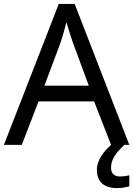

<svg xmlns="http://www.w3.org/2000/svg" viewBox="-20 -737 679 977"><path d="M545 0H546C510 30 473 78 473 126C473 185 505 220 576 220C602 220 619 216 638 211V155C627 157 612 161 590 161C562 161 545 146 545 116C545 75 568 43 613 0H638L360 -717H279L0 0H91L176 -221H459ZM352 -517 432 -301H206L287 -517C295 -540 308 -583 318 -624C325 -599 346 -533 352 -517Z"/></svg>

Font: Noto Sans Newa
Style: Regular
Weight: 400
Designer: Monotype Design Team
Foundry: Monotype Imaging Inc.
Version: Version 2.007